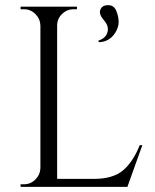

<svg xmlns="http://www.w3.org/2000/svg" viewBox="-20 -726 602 746"><path d="M428 -599Q405 -563 364 -562L362 -568Q384 -575 393 -590Q409 -619 384 -647Q363 -671 370 -688.5Q377 -706 400 -706Q423 -706 432 -683.5Q441 -661 441 -640.5Q441 -620 428 -599ZM73 -10Q99 -10 117.5 -28.5Q136 -47 137 -73V-627Q136 -653 117.5 -671.5Q99 -690 73 -690H60V-700H279V-690H266Q240 -690 221 -671.5Q202 -653 202 -627V-31H345Q419 -31 458 -64Q497 -97 523 -162H533L475 0H60V-10Z"/></svg>

Font: Cinzel Decorative
Style: Regular
Weight: 400
Designer: Natanael Gama
Version: Version 1.002;PS 001.002;hotconv 1.0.56;makeotf.lib2.0.21325